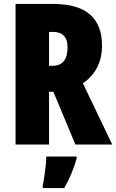

<svg xmlns="http://www.w3.org/2000/svg" viewBox="-20 -734 590 975"><path d="M250 -714Q498 -714 498 -503Q498 -378 401 -311L550 0H363L251 -268H229V0H59V-714ZM248 -572H229V-400H247Q323 -400 323 -494Q323 -572 248 -572ZM369 72Q346 152 306 221H197V207Q201 190 205 163Q209 136 212 108.5Q215 81 215 61H369Z"/></svg>

Font: Noto Sans Gujarati UI ExtraCondensed Black
Style: Regular
Weight: 900
Width: 2
Designer: Jelle Bosma - Monotype Design Team, Universal Thirst
Foundry: Monotype Imaging Inc.
Version: Version 2.106; ttfautohint (v1.8.4.7-5d5b)